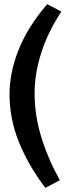

<svg xmlns="http://www.w3.org/2000/svg" viewBox="-20 -752 343 927"><path d="M199 155Q119 50 72.5 -63Q26 -176 26 -297Q26 -401 69.5 -511Q113 -621 208 -732L276 -696Q210 -595 178.5 -495Q147 -395 147 -302Q147 -194 180 -88Q213 18 269 118Z"/></svg>

Font: Eczar Medium
Style: Regular
Weight: 500
Designer: Vaibhav Singh
Foundry: Rosetta Type Foundry
Version: Version 2.000